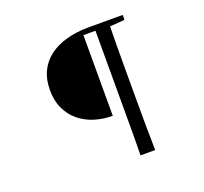

<svg xmlns="http://www.w3.org/2000/svg" viewBox="-145 -909 1290 1214"><g transform="rotate(-20 500.0 -302.5)"><path d="M521 -161Q457 -161 399.5 -179Q342 -197 298 -233Q254 -269 228.5 -323.5Q203 -378 203 -450Q203 -522 229.5 -576Q256 -630 304.5 -666Q353 -702 420 -720.5Q487 -739 568 -739H650V-704H521ZM600 134Q602 50 602 -36Q602 -122 602 -209V-739H699Q697 -655 696.5 -568.5Q696 -482 696 -394V-210Q696 -124 696.5 -37.5Q697 49 699 134ZM649 -695V-739H798V-706L660 -695Z"/></g></svg>

Font: Noto Serif JP ExtraLight Medium
Style: Regular
Weight: 500
Version: Version 2.003-H1;hotconv 1.1.1;makeotfexe 2.6.0